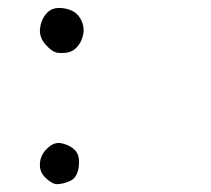

<svg xmlns="http://www.w3.org/2000/svg" viewBox="-20 -368 540 491"><path d="M138.7 -232.4Q160.6 -232.4 172.9 -243.7Q189 -258.8 192.9 -281.2Q193.8 -286.6 193.8 -292Q193.8 -307.6 184.1 -322.8Q171.9 -342.3 143.6 -346.7Q137.2 -347.7 131.8 -347.7Q112.8 -347.7 101.1 -335.9Q85 -319.3 82.5 -295.4Q82 -293 82 -290Q82 -270.5 96.7 -253.9Q113.8 -234.4 128.4 -232.9Q133.8 -232.4 138.7 -232.4ZM181.2 59.6Q182.1 51.8 182.1 45.4Q182.1 28.8 174.3 19L171.4 15.6Q159.7 3.9 140.1 -1Q135.3 -2.4 130.4 -2.4Q114.3 -2.4 99.6 12.7Q82 29.8 82 54.2Q82 72.3 95.2 85.4Q110.8 101.1 124 103Q142.1 103 161.1 93.8Q177.2 85.9 181.2 59.6Z"/></svg>

Font: NaikaiFont
Style: ExtraLight
Weight: 200
Version: Version 1.89